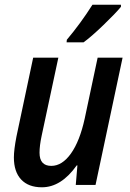

<svg xmlns="http://www.w3.org/2000/svg" viewBox="-20 -786 552 816"><path d="M39 -117Q39 -149 50 -206L121 -541H228L157 -209Q148 -167 148 -137Q148 -81 198 -81Q244 -81 281.5 -133.5Q319 -186 340 -282L395 -541H501L386 0H302L309 -83H306Q240 10 158 10Q101 10 70 -23Q39 -56 39 -117ZM264 -617Q323 -687 373 -766H494V-757Q471 -729 419 -679Q367 -629 335 -606H263Z"/></svg>

Font: Noto Sans UI NarrowMedium
Style: Italic
Weight: 500
Width: 4
Italic angle: -12°
Designer: Monotype Design Team
Foundry: Monotype Imaging Inc.
Version: Version 1.001